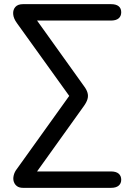

<svg xmlns="http://www.w3.org/2000/svg" viewBox="-20 -725 640 925"><path d="M91 180Q73 180 62 172Q51 164 46.5 150.5Q42 137 46 120Q50 103 62 88L325 -279V-247L62 -613Q45 -636 43.5 -657Q42 -678 54 -691.5Q66 -705 91 -705H515Q539 -705 551.5 -695Q564 -685 564 -666Q564 -647 551.5 -636.5Q539 -626 515 -626H142V-649L384 -311Q397 -294 401.5 -278.5Q406 -263 401.5 -247.5Q397 -232 384 -214L142 124V101H515Q539 101 551.5 111.5Q564 122 564 141Q564 159 551.5 169.5Q539 180 515 180Z"/></svg>

Font: Nunito Medium
Style: Regular
Weight: 500
Designer: Vernon Adams
Foundry: Vernon Adams
Version: Version 3.602